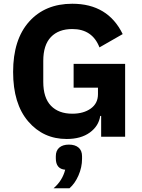

<svg xmlns="http://www.w3.org/2000/svg" viewBox="-20 -730 759 1025"><path d="M418 104V118Q418 163 399 206.5Q380 250 351 275H266Q313 235 328 176Q278 172 278 115V104Q278 74 296.5 58Q315 42 348 42Q381 42 399.5 58Q418 74 418 104ZM520 0V-111H515Q507 -57 459.5 -22.5Q412 12 336 12Q211 12 130.5 -82Q50 -176 50 -346Q50 -519 135.5 -614.5Q221 -710 366 -710Q556 -710 635 -548L511 -477Q473 -575 366 -575Q293 -575 252 -532.5Q211 -490 211 -405V-293Q211 -208 252 -165.5Q293 -123 366 -123Q426 -123 464.5 -150.5Q503 -178 503 -227V-262H373V-389H648V0Z"/></svg>

Font: Aneliza
Style: Bold
Weight: 700
Designer: Mike Abbink, Paul van der Laan, Pieter van Rosmalen
Foundry: Bold Monday
Version: Version 3.0